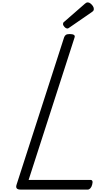

<svg xmlns="http://www.w3.org/2000/svg" viewBox="-20 -1570 884 1590"><path d="M150 0Q104 0 117 -40L511 -1261Q516 -1275 526 -1281.5Q536 -1288 558 -1288Q581 -1288 592 -1281Q603 -1274 597 -1258L217 -80H730Q741 -80 745 -70.5Q749 -61 743 -40Q738 -21 728 -10.5Q718 0 707 0ZM539 -1334Q526 -1334 514 -1347Q502 -1360 502 -1370Q502 -1374 503 -1379Q504 -1384 511 -1389L683 -1539Q688 -1544 694 -1547Q700 -1550 708 -1550Q718 -1550 729.5 -1541Q741 -1532 749 -1520Q757 -1508 757 -1496Q757 -1489 754.5 -1483.5Q752 -1478 742 -1471L558 -1344Q552 -1340 547.5 -1337Q543 -1334 539 -1334Z"/></svg>

Font: Playwrite NL
Style: Regular
Weight: 400
Designer: Veronika Burian, José Scaglione
Foundry: TypeTogether
Version: Version 1.002